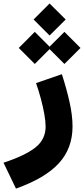

<svg xmlns="http://www.w3.org/2000/svg" viewBox="-136 -817 484 1107"><path d="M71.8 -337.9 220.7 -389.2Q247.6 -306.2 264.9 -229Q282.2 -151.9 282.2 -87.9Q282.2 38.1 203.6 124Q125 210 -43.9 270.5L-115.7 121.1Q7.8 80.6 67.4 33.9Q127 -12.7 127 -87.4Q127 -117.2 119.6 -158.7Q112.3 -200.2 99.9 -246.8Q87.4 -293.5 71.8 -337.9ZM57.6 -704.6 149.9 -796.9 242.7 -704.6 149.9 -612.3ZM-27.8 -540.5 64.5 -633.3 149.9 -547.9 235.4 -633.3 328.1 -540.5 235.4 -448.2 149.9 -533.7 64.5 -448.2Z"/></svg>

Font: Estedad-FD ExtraBold
Style: Regular
Weight: 800
Designer: Amin Abedi
Version: Version 7.3